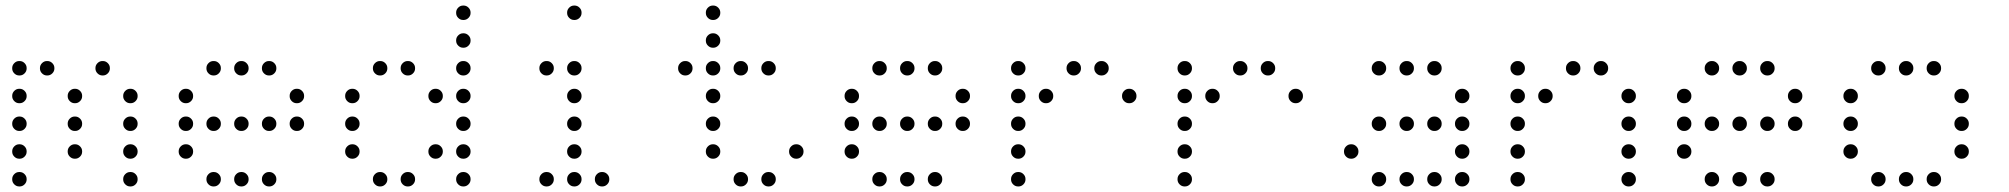

<svg xmlns="http://www.w3.org/2000/svg" viewBox="-20 -696 7240 692"><path d="M49 -476Q39 -476 31.5 -468.5Q24 -461 24 -451V-449Q24 -439 31.5 -431.5Q39 -424 49 -424H51Q61 -424 68.5 -431.5Q76 -439 76 -449V-451Q76 -461 68.5 -468.5Q61 -476 51 -476ZM149 -476Q139 -476 131.5 -468.5Q124 -461 124 -451V-449Q124 -439 131.5 -431.5Q139 -424 149 -424H151Q161 -424 168.5 -431.5Q176 -439 176 -449V-451Q176 -461 168.5 -468.5Q161 -476 151 -476ZM349 -476Q339 -476 331.5 -468.5Q324 -461 324 -451V-449Q324 -439 331.5 -431.5Q339 -424 349 -424H351Q361 -424 368.5 -431.5Q376 -439 376 -449V-451Q376 -461 368.5 -468.5Q361 -476 351 -476ZM49 -376Q39 -376 31.5 -368.5Q24 -361 24 -351V-349Q24 -339 31.5 -331.5Q39 -324 49 -324H51Q61 -324 68.5 -331.5Q76 -339 76 -349V-351Q76 -361 68.5 -368.5Q61 -376 51 -376ZM249 -376Q239 -376 231.5 -368.5Q224 -361 224 -351V-349Q224 -339 231.5 -331.5Q239 -324 249 -324H251Q261 -324 268.5 -331.5Q276 -339 276 -349V-351Q276 -361 268.5 -368.5Q261 -376 251 -376ZM449 -376Q439 -376 431.5 -368.5Q424 -361 424 -351V-349Q424 -339 431.5 -331.5Q439 -324 449 -324H451Q461 -324 468.5 -331.5Q476 -339 476 -349V-351Q476 -361 468.5 -368.5Q461 -376 451 -376ZM49 -276Q39 -276 31.5 -268.5Q24 -261 24 -251V-249Q24 -239 31.5 -231.5Q39 -224 49 -224H51Q61 -224 68.5 -231.5Q76 -239 76 -249V-251Q76 -261 68.5 -268.5Q61 -276 51 -276ZM249 -276Q239 -276 231.5 -268.5Q224 -261 224 -251V-249Q224 -239 231.5 -231.5Q239 -224 249 -224H251Q261 -224 268.5 -231.5Q276 -239 276 -249V-251Q276 -261 268.5 -268.5Q261 -276 251 -276ZM449 -276Q439 -276 431.5 -268.5Q424 -261 424 -251V-249Q424 -239 431.5 -231.5Q439 -224 449 -224H451Q461 -224 468.5 -231.5Q476 -239 476 -249V-251Q476 -261 468.5 -268.5Q461 -276 451 -276ZM49 -176Q39 -176 31.5 -168.5Q24 -161 24 -151V-149Q24 -139 31.5 -131.5Q39 -124 49 -124H51Q61 -124 68.5 -131.5Q76 -139 76 -149V-151Q76 -161 68.5 -168.5Q61 -176 51 -176ZM249 -176Q239 -176 231.5 -168.5Q224 -161 224 -151V-149Q224 -139 231.5 -131.5Q239 -124 249 -124H251Q261 -124 268.5 -131.5Q276 -139 276 -149V-151Q276 -161 268.5 -168.5Q261 -176 251 -176ZM449 -176Q439 -176 431.5 -168.5Q424 -161 424 -151V-149Q424 -139 431.5 -131.5Q439 -124 449 -124H451Q461 -124 468.5 -131.5Q476 -139 476 -149V-151Q476 -161 468.5 -168.5Q461 -176 451 -176ZM49 -76Q39 -76 31.5 -68.5Q24 -61 24 -51V-49Q24 -39 31.5 -31.5Q39 -24 49 -24H51Q61 -24 68.5 -31.5Q76 -39 76 -49V-51Q76 -61 68.5 -68.5Q61 -76 51 -76ZM449 -76Q439 -76 431.5 -68.5Q424 -61 424 -51V-49Q424 -39 431.5 -31.5Q439 -24 449 -24H451Q461 -24 468.5 -31.5Q476 -39 476 -49V-51Q476 -61 468.5 -68.5Q461 -76 451 -76Z M749 -476Q739 -476 731.5 -468.5Q724 -461 724 -451V-449Q724 -439 731.5 -431.5Q739 -424 749 -424H751Q761 -424 768.5 -431.5Q776 -439 776 -449V-451Q776 -461 768.5 -468.5Q761 -476 751 -476ZM849 -476Q839 -476 831.5 -468.5Q824 -461 824 -451V-449Q824 -439 831.5 -431.5Q839 -424 849 -424H851Q861 -424 868.5 -431.5Q876 -439 876 -449V-451Q876 -461 868.5 -468.5Q861 -476 851 -476ZM949 -476Q939 -476 931.5 -468.5Q924 -461 924 -451V-449Q924 -439 931.5 -431.5Q939 -424 949 -424H951Q961 -424 968.5 -431.5Q976 -439 976 -449V-451Q976 -461 968.5 -468.5Q961 -476 951 -476ZM649 -376Q639 -376 631.5 -368.5Q624 -361 624 -351V-349Q624 -339 631.5 -331.5Q639 -324 649 -324H651Q661 -324 668.5 -331.5Q676 -339 676 -349V-351Q676 -361 668.5 -368.5Q661 -376 651 -376ZM1049 -376Q1039 -376 1031.5 -368.5Q1024 -361 1024 -351V-349Q1024 -339 1031.5 -331.5Q1039 -324 1049 -324H1051Q1061 -324 1068.5 -331.5Q1076 -339 1076 -349V-351Q1076 -361 1068.5 -368.5Q1061 -376 1051 -376ZM649 -276Q639 -276 631.5 -268.5Q624 -261 624 -251V-249Q624 -239 631.5 -231.5Q639 -224 649 -224H651Q661 -224 668.5 -231.5Q676 -239 676 -249V-251Q676 -261 668.5 -268.5Q661 -276 651 -276ZM749 -276Q739 -276 731.5 -268.5Q724 -261 724 -251V-249Q724 -239 731.5 -231.5Q739 -224 749 -224H751Q761 -224 768.5 -231.5Q776 -239 776 -249V-251Q776 -261 768.5 -268.5Q761 -276 751 -276ZM849 -276Q839 -276 831.5 -268.5Q824 -261 824 -251V-249Q824 -239 831.5 -231.5Q839 -224 849 -224H851Q861 -224 868.5 -231.5Q876 -239 876 -249V-251Q876 -261 868.5 -268.5Q861 -276 851 -276ZM949 -276Q939 -276 931.5 -268.5Q924 -261 924 -251V-249Q924 -239 931.5 -231.5Q939 -224 949 -224H951Q961 -224 968.5 -231.5Q976 -239 976 -249V-251Q976 -261 968.5 -268.5Q961 -276 951 -276ZM1049 -276Q1039 -276 1031.5 -268.5Q1024 -261 1024 -251V-249Q1024 -239 1031.5 -231.5Q1039 -224 1049 -224H1051Q1061 -224 1068.5 -231.5Q1076 -239 1076 -249V-251Q1076 -261 1068.5 -268.5Q1061 -276 1051 -276ZM649 -176Q639 -176 631.5 -168.5Q624 -161 624 -151V-149Q624 -139 631.5 -131.5Q639 -124 649 -124H651Q661 -124 668.5 -131.5Q676 -139 676 -149V-151Q676 -161 668.5 -168.5Q661 -176 651 -176ZM749 -76Q739 -76 731.5 -68.5Q724 -61 724 -51V-49Q724 -39 731.5 -31.5Q739 -24 749 -24H751Q761 -24 768.5 -31.5Q776 -39 776 -49V-51Q776 -61 768.5 -68.5Q761 -76 751 -76ZM849 -76Q839 -76 831.5 -68.5Q824 -61 824 -51V-49Q824 -39 831.5 -31.5Q839 -24 849 -24H851Q861 -24 868.5 -31.5Q876 -39 876 -49V-51Q876 -61 868.5 -68.5Q861 -76 851 -76ZM949 -76Q939 -76 931.5 -68.5Q924 -61 924 -51V-49Q924 -39 931.5 -31.5Q939 -24 949 -24H951Q961 -24 968.5 -31.5Q976 -39 976 -49V-51Q976 -61 968.5 -68.5Q961 -76 951 -76Z M1649 -676Q1639 -676 1631.5 -668.5Q1624 -661 1624 -651V-649Q1624 -639 1631.5 -631.5Q1639 -624 1649 -624H1651Q1661 -624 1668.5 -631.5Q1676 -639 1676 -649V-651Q1676 -661 1668.5 -668.5Q1661 -676 1651 -676ZM1649 -576Q1639 -576 1631.5 -568.5Q1624 -561 1624 -551V-549Q1624 -539 1631.5 -531.5Q1639 -524 1649 -524H1651Q1661 -524 1668.5 -531.5Q1676 -539 1676 -549V-551Q1676 -561 1668.5 -568.5Q1661 -576 1651 -576ZM1349 -476Q1339 -476 1331.5 -468.5Q1324 -461 1324 -451V-449Q1324 -439 1331.5 -431.5Q1339 -424 1349 -424H1351Q1361 -424 1368.5 -431.5Q1376 -439 1376 -449V-451Q1376 -461 1368.5 -468.5Q1361 -476 1351 -476ZM1449 -476Q1439 -476 1431.5 -468.5Q1424 -461 1424 -451V-449Q1424 -439 1431.5 -431.5Q1439 -424 1449 -424H1451Q1461 -424 1468.5 -431.5Q1476 -439 1476 -449V-451Q1476 -461 1468.5 -468.5Q1461 -476 1451 -476ZM1649 -476Q1639 -476 1631.5 -468.5Q1624 -461 1624 -451V-449Q1624 -439 1631.5 -431.5Q1639 -424 1649 -424H1651Q1661 -424 1668.5 -431.5Q1676 -439 1676 -449V-451Q1676 -461 1668.5 -468.5Q1661 -476 1651 -476ZM1249 -376Q1239 -376 1231.5 -368.5Q1224 -361 1224 -351V-349Q1224 -339 1231.5 -331.5Q1239 -324 1249 -324H1251Q1261 -324 1268.5 -331.5Q1276 -339 1276 -349V-351Q1276 -361 1268.5 -368.5Q1261 -376 1251 -376ZM1549 -376Q1539 -376 1531.5 -368.5Q1524 -361 1524 -351V-349Q1524 -339 1531.5 -331.5Q1539 -324 1549 -324H1551Q1561 -324 1568.5 -331.5Q1576 -339 1576 -349V-351Q1576 -361 1568.5 -368.5Q1561 -376 1551 -376ZM1649 -376Q1639 -376 1631.5 -368.5Q1624 -361 1624 -351V-349Q1624 -339 1631.5 -331.5Q1639 -324 1649 -324H1651Q1661 -324 1668.5 -331.5Q1676 -339 1676 -349V-351Q1676 -361 1668.5 -368.5Q1661 -376 1651 -376ZM1249 -276Q1239 -276 1231.5 -268.5Q1224 -261 1224 -251V-249Q1224 -239 1231.5 -231.5Q1239 -224 1249 -224H1251Q1261 -224 1268.5 -231.5Q1276 -239 1276 -249V-251Q1276 -261 1268.5 -268.5Q1261 -276 1251 -276ZM1649 -276Q1639 -276 1631.5 -268.5Q1624 -261 1624 -251V-249Q1624 -239 1631.5 -231.5Q1639 -224 1649 -224H1651Q1661 -224 1668.5 -231.5Q1676 -239 1676 -249V-251Q1676 -261 1668.5 -268.5Q1661 -276 1651 -276ZM1249 -176Q1239 -176 1231.5 -168.5Q1224 -161 1224 -151V-149Q1224 -139 1231.5 -131.5Q1239 -124 1249 -124H1251Q1261 -124 1268.5 -131.5Q1276 -139 1276 -149V-151Q1276 -161 1268.5 -168.5Q1261 -176 1251 -176ZM1549 -176Q1539 -176 1531.5 -168.5Q1524 -161 1524 -151V-149Q1524 -139 1531.5 -131.5Q1539 -124 1549 -124H1551Q1561 -124 1568.5 -131.5Q1576 -139 1576 -149V-151Q1576 -161 1568.5 -168.5Q1561 -176 1551 -176ZM1649 -176Q1639 -176 1631.5 -168.5Q1624 -161 1624 -151V-149Q1624 -139 1631.5 -131.5Q1639 -124 1649 -124H1651Q1661 -124 1668.5 -131.5Q1676 -139 1676 -149V-151Q1676 -161 1668.5 -168.5Q1661 -176 1651 -176ZM1349 -76Q1339 -76 1331.5 -68.5Q1324 -61 1324 -51V-49Q1324 -39 1331.5 -31.5Q1339 -24 1349 -24H1351Q1361 -24 1368.5 -31.5Q1376 -39 1376 -49V-51Q1376 -61 1368.5 -68.5Q1361 -76 1351 -76ZM1449 -76Q1439 -76 1431.5 -68.5Q1424 -61 1424 -51V-49Q1424 -39 1431.5 -31.5Q1439 -24 1449 -24H1451Q1461 -24 1468.5 -31.5Q1476 -39 1476 -49V-51Q1476 -61 1468.5 -68.5Q1461 -76 1451 -76ZM1649 -76Q1639 -76 1631.5 -68.5Q1624 -61 1624 -51V-49Q1624 -39 1631.5 -31.5Q1639 -24 1649 -24H1651Q1661 -24 1668.5 -31.5Q1676 -39 1676 -49V-51Q1676 -61 1668.5 -68.5Q1661 -76 1651 -76Z M2049 -676Q2039 -676 2031.5 -668.5Q2024 -661 2024 -651V-649Q2024 -639 2031.5 -631.5Q2039 -624 2049 -624H2051Q2061 -624 2068.5 -631.5Q2076 -639 2076 -649V-651Q2076 -661 2068.5 -668.5Q2061 -676 2051 -676ZM1949 -476Q1939 -476 1931.5 -468.5Q1924 -461 1924 -451V-449Q1924 -439 1931.5 -431.5Q1939 -424 1949 -424H1951Q1961 -424 1968.5 -431.5Q1976 -439 1976 -449V-451Q1976 -461 1968.5 -468.5Q1961 -476 1951 -476ZM2049 -476Q2039 -476 2031.5 -468.5Q2024 -461 2024 -451V-449Q2024 -439 2031.5 -431.5Q2039 -424 2049 -424H2051Q2061 -424 2068.5 -431.5Q2076 -439 2076 -449V-451Q2076 -461 2068.5 -468.5Q2061 -476 2051 -476ZM2049 -376Q2039 -376 2031.5 -368.5Q2024 -361 2024 -351V-349Q2024 -339 2031.5 -331.5Q2039 -324 2049 -324H2051Q2061 -324 2068.5 -331.5Q2076 -339 2076 -349V-351Q2076 -361 2068.5 -368.5Q2061 -376 2051 -376ZM2049 -276Q2039 -276 2031.5 -268.5Q2024 -261 2024 -251V-249Q2024 -239 2031.5 -231.5Q2039 -224 2049 -224H2051Q2061 -224 2068.5 -231.5Q2076 -239 2076 -249V-251Q2076 -261 2068.5 -268.5Q2061 -276 2051 -276ZM2049 -176Q2039 -176 2031.5 -168.5Q2024 -161 2024 -151V-149Q2024 -139 2031.5 -131.5Q2039 -124 2049 -124H2051Q2061 -124 2068.5 -131.5Q2076 -139 2076 -149V-151Q2076 -161 2068.5 -168.5Q2061 -176 2051 -176ZM1949 -76Q1939 -76 1931.5 -68.5Q1924 -61 1924 -51V-49Q1924 -39 1931.5 -31.5Q1939 -24 1949 -24H1951Q1961 -24 1968.5 -31.5Q1976 -39 1976 -49V-51Q1976 -61 1968.5 -68.5Q1961 -76 1951 -76ZM2049 -76Q2039 -76 2031.5 -68.5Q2024 -61 2024 -51V-49Q2024 -39 2031.5 -31.5Q2039 -24 2049 -24H2051Q2061 -24 2068.5 -31.5Q2076 -39 2076 -49V-51Q2076 -61 2068.5 -68.5Q2061 -76 2051 -76ZM2149 -76Q2139 -76 2131.5 -68.5Q2124 -61 2124 -51V-49Q2124 -39 2131.5 -31.5Q2139 -24 2149 -24H2151Q2161 -24 2168.5 -31.5Q2176 -39 2176 -49V-51Q2176 -61 2168.5 -68.5Q2161 -76 2151 -76Z M2549 -676Q2539 -676 2531.5 -668.5Q2524 -661 2524 -651V-649Q2524 -639 2531.5 -631.5Q2539 -624 2549 -624H2551Q2561 -624 2568.5 -631.5Q2576 -639 2576 -649V-651Q2576 -661 2568.5 -668.5Q2561 -676 2551 -676ZM2549 -576Q2539 -576 2531.5 -568.5Q2524 -561 2524 -551V-549Q2524 -539 2531.5 -531.5Q2539 -524 2549 -524H2551Q2561 -524 2568.5 -531.5Q2576 -539 2576 -549V-551Q2576 -561 2568.5 -568.5Q2561 -576 2551 -576ZM2449 -476Q2439 -476 2431.5 -468.5Q2424 -461 2424 -451V-449Q2424 -439 2431.5 -431.5Q2439 -424 2449 -424H2451Q2461 -424 2468.5 -431.5Q2476 -439 2476 -449V-451Q2476 -461 2468.5 -468.5Q2461 -476 2451 -476ZM2549 -476Q2539 -476 2531.5 -468.5Q2524 -461 2524 -451V-449Q2524 -439 2531.5 -431.5Q2539 -424 2549 -424H2551Q2561 -424 2568.5 -431.5Q2576 -439 2576 -449V-451Q2576 -461 2568.5 -468.5Q2561 -476 2551 -476ZM2649 -476Q2639 -476 2631.5 -468.5Q2624 -461 2624 -451V-449Q2624 -439 2631.5 -431.5Q2639 -424 2649 -424H2651Q2661 -424 2668.5 -431.5Q2676 -439 2676 -449V-451Q2676 -461 2668.5 -468.5Q2661 -476 2651 -476ZM2749 -476Q2739 -476 2731.5 -468.5Q2724 -461 2724 -451V-449Q2724 -439 2731.5 -431.5Q2739 -424 2749 -424H2751Q2761 -424 2768.5 -431.5Q2776 -439 2776 -449V-451Q2776 -461 2768.5 -468.5Q2761 -476 2751 -476ZM2549 -376Q2539 -376 2531.5 -368.5Q2524 -361 2524 -351V-349Q2524 -339 2531.5 -331.5Q2539 -324 2549 -324H2551Q2561 -324 2568.5 -331.5Q2576 -339 2576 -349V-351Q2576 -361 2568.5 -368.5Q2561 -376 2551 -376ZM2549 -276Q2539 -276 2531.5 -268.5Q2524 -261 2524 -251V-249Q2524 -239 2531.5 -231.5Q2539 -224 2549 -224H2551Q2561 -224 2568.5 -231.5Q2576 -239 2576 -249V-251Q2576 -261 2568.5 -268.5Q2561 -276 2551 -276ZM2549 -176Q2539 -176 2531.5 -168.5Q2524 -161 2524 -151V-149Q2524 -139 2531.5 -131.5Q2539 -124 2549 -124H2551Q2561 -124 2568.5 -131.5Q2576 -139 2576 -149V-151Q2576 -161 2568.5 -168.5Q2561 -176 2551 -176ZM2849 -176Q2839 -176 2831.5 -168.5Q2824 -161 2824 -151V-149Q2824 -139 2831.5 -131.5Q2839 -124 2849 -124H2851Q2861 -124 2868.5 -131.5Q2876 -139 2876 -149V-151Q2876 -161 2868.5 -168.5Q2861 -176 2851 -176ZM2649 -76Q2639 -76 2631.5 -68.5Q2624 -61 2624 -51V-49Q2624 -39 2631.5 -31.5Q2639 -24 2649 -24H2651Q2661 -24 2668.5 -31.5Q2676 -39 2676 -49V-51Q2676 -61 2668.5 -68.5Q2661 -76 2651 -76ZM2749 -76Q2739 -76 2731.5 -68.5Q2724 -61 2724 -51V-49Q2724 -39 2731.5 -31.5Q2739 -24 2749 -24H2751Q2761 -24 2768.5 -31.5Q2776 -39 2776 -49V-51Q2776 -61 2768.5 -68.5Q2761 -76 2751 -76Z M3149 -476Q3139 -476 3131.5 -468.5Q3124 -461 3124 -451V-449Q3124 -439 3131.5 -431.5Q3139 -424 3149 -424H3151Q3161 -424 3168.5 -431.5Q3176 -439 3176 -449V-451Q3176 -461 3168.5 -468.5Q3161 -476 3151 -476ZM3249 -476Q3239 -476 3231.5 -468.5Q3224 -461 3224 -451V-449Q3224 -439 3231.5 -431.5Q3239 -424 3249 -424H3251Q3261 -424 3268.5 -431.5Q3276 -439 3276 -449V-451Q3276 -461 3268.5 -468.5Q3261 -476 3251 -476ZM3349 -476Q3339 -476 3331.5 -468.5Q3324 -461 3324 -451V-449Q3324 -439 3331.5 -431.5Q3339 -424 3349 -424H3351Q3361 -424 3368.5 -431.5Q3376 -439 3376 -449V-451Q3376 -461 3368.5 -468.5Q3361 -476 3351 -476ZM3049 -376Q3039 -376 3031.5 -368.5Q3024 -361 3024 -351V-349Q3024 -339 3031.5 -331.5Q3039 -324 3049 -324H3051Q3061 -324 3068.5 -331.5Q3076 -339 3076 -349V-351Q3076 -361 3068.5 -368.5Q3061 -376 3051 -376ZM3449 -376Q3439 -376 3431.5 -368.5Q3424 -361 3424 -351V-349Q3424 -339 3431.5 -331.5Q3439 -324 3449 -324H3451Q3461 -324 3468.5 -331.5Q3476 -339 3476 -349V-351Q3476 -361 3468.5 -368.5Q3461 -376 3451 -376ZM3049 -276Q3039 -276 3031.5 -268.5Q3024 -261 3024 -251V-249Q3024 -239 3031.5 -231.5Q3039 -224 3049 -224H3051Q3061 -224 3068.5 -231.5Q3076 -239 3076 -249V-251Q3076 -261 3068.5 -268.5Q3061 -276 3051 -276ZM3149 -276Q3139 -276 3131.5 -268.5Q3124 -261 3124 -251V-249Q3124 -239 3131.5 -231.5Q3139 -224 3149 -224H3151Q3161 -224 3168.5 -231.5Q3176 -239 3176 -249V-251Q3176 -261 3168.5 -268.5Q3161 -276 3151 -276ZM3249 -276Q3239 -276 3231.5 -268.5Q3224 -261 3224 -251V-249Q3224 -239 3231.5 -231.5Q3239 -224 3249 -224H3251Q3261 -224 3268.5 -231.5Q3276 -239 3276 -249V-251Q3276 -261 3268.5 -268.5Q3261 -276 3251 -276ZM3349 -276Q3339 -276 3331.5 -268.5Q3324 -261 3324 -251V-249Q3324 -239 3331.5 -231.5Q3339 -224 3349 -224H3351Q3361 -224 3368.5 -231.5Q3376 -239 3376 -249V-251Q3376 -261 3368.5 -268.5Q3361 -276 3351 -276ZM3449 -276Q3439 -276 3431.5 -268.5Q3424 -261 3424 -251V-249Q3424 -239 3431.5 -231.5Q3439 -224 3449 -224H3451Q3461 -224 3468.5 -231.5Q3476 -239 3476 -249V-251Q3476 -261 3468.5 -268.5Q3461 -276 3451 -276ZM3049 -176Q3039 -176 3031.5 -168.5Q3024 -161 3024 -151V-149Q3024 -139 3031.5 -131.5Q3039 -124 3049 -124H3051Q3061 -124 3068.5 -131.5Q3076 -139 3076 -149V-151Q3076 -161 3068.5 -168.5Q3061 -176 3051 -176ZM3149 -76Q3139 -76 3131.5 -68.5Q3124 -61 3124 -51V-49Q3124 -39 3131.5 -31.5Q3139 -24 3149 -24H3151Q3161 -24 3168.5 -31.5Q3176 -39 3176 -49V-51Q3176 -61 3168.5 -68.5Q3161 -76 3151 -76ZM3249 -76Q3239 -76 3231.5 -68.5Q3224 -61 3224 -51V-49Q3224 -39 3231.5 -31.5Q3239 -24 3249 -24H3251Q3261 -24 3268.5 -31.5Q3276 -39 3276 -49V-51Q3276 -61 3268.5 -68.5Q3261 -76 3251 -76ZM3349 -76Q3339 -76 3331.5 -68.5Q3324 -61 3324 -51V-49Q3324 -39 3331.5 -31.5Q3339 -24 3349 -24H3351Q3361 -24 3368.5 -31.5Q3376 -39 3376 -49V-51Q3376 -61 3368.5 -68.5Q3361 -76 3351 -76Z M3649 -476Q3639 -476 3631.5 -468.5Q3624 -461 3624 -451V-449Q3624 -439 3631.5 -431.5Q3639 -424 3649 -424H3651Q3661 -424 3668.5 -431.5Q3676 -439 3676 -449V-451Q3676 -461 3668.5 -468.5Q3661 -476 3651 -476ZM3849 -476Q3839 -476 3831.5 -468.5Q3824 -461 3824 -451V-449Q3824 -439 3831.5 -431.5Q3839 -424 3849 -424H3851Q3861 -424 3868.5 -431.5Q3876 -439 3876 -449V-451Q3876 -461 3868.5 -468.5Q3861 -476 3851 -476ZM3949 -476Q3939 -476 3931.5 -468.5Q3924 -461 3924 -451V-449Q3924 -439 3931.5 -431.5Q3939 -424 3949 -424H3951Q3961 -424 3968.5 -431.5Q3976 -439 3976 -449V-451Q3976 -461 3968.5 -468.5Q3961 -476 3951 -476ZM3649 -376Q3639 -376 3631.5 -368.5Q3624 -361 3624 -351V-349Q3624 -339 3631.5 -331.5Q3639 -324 3649 -324H3651Q3661 -324 3668.5 -331.5Q3676 -339 3676 -349V-351Q3676 -361 3668.5 -368.5Q3661 -376 3651 -376ZM3749 -376Q3739 -376 3731.5 -368.5Q3724 -361 3724 -351V-349Q3724 -339 3731.5 -331.5Q3739 -324 3749 -324H3751Q3761 -324 3768.5 -331.5Q3776 -339 3776 -349V-351Q3776 -361 3768.5 -368.5Q3761 -376 3751 -376ZM4049 -376Q4039 -376 4031.5 -368.5Q4024 -361 4024 -351V-349Q4024 -339 4031.5 -331.5Q4039 -324 4049 -324H4051Q4061 -324 4068.5 -331.5Q4076 -339 4076 -349V-351Q4076 -361 4068.5 -368.5Q4061 -376 4051 -376ZM3649 -276Q3639 -276 3631.5 -268.5Q3624 -261 3624 -251V-249Q3624 -239 3631.5 -231.5Q3639 -224 3649 -224H3651Q3661 -224 3668.5 -231.5Q3676 -239 3676 -249V-251Q3676 -261 3668.5 -268.5Q3661 -276 3651 -276ZM3649 -176Q3639 -176 3631.5 -168.5Q3624 -161 3624 -151V-149Q3624 -139 3631.5 -131.5Q3639 -124 3649 -124H3651Q3661 -124 3668.5 -131.5Q3676 -139 3676 -149V-151Q3676 -161 3668.5 -168.5Q3661 -176 3651 -176ZM3649 -76Q3639 -76 3631.5 -68.5Q3624 -61 3624 -51V-49Q3624 -39 3631.5 -31.5Q3639 -24 3649 -24H3651Q3661 -24 3668.5 -31.5Q3676 -39 3676 -49V-51Q3676 -61 3668.5 -68.5Q3661 -76 3651 -76Z M4249 -476Q4239 -476 4231.5 -468.5Q4224 -461 4224 -451V-449Q4224 -439 4231.5 -431.5Q4239 -424 4249 -424H4251Q4261 -424 4268.5 -431.5Q4276 -439 4276 -449V-451Q4276 -461 4268.5 -468.5Q4261 -476 4251 -476ZM4449 -476Q4439 -476 4431.5 -468.5Q4424 -461 4424 -451V-449Q4424 -439 4431.5 -431.5Q4439 -424 4449 -424H4451Q4461 -424 4468.5 -431.5Q4476 -439 4476 -449V-451Q4476 -461 4468.5 -468.5Q4461 -476 4451 -476ZM4549 -476Q4539 -476 4531.5 -468.5Q4524 -461 4524 -451V-449Q4524 -439 4531.5 -431.5Q4539 -424 4549 -424H4551Q4561 -424 4568.5 -431.5Q4576 -439 4576 -449V-451Q4576 -461 4568.5 -468.5Q4561 -476 4551 -476ZM4249 -376Q4239 -376 4231.5 -368.5Q4224 -361 4224 -351V-349Q4224 -339 4231.5 -331.5Q4239 -324 4249 -324H4251Q4261 -324 4268.5 -331.5Q4276 -339 4276 -349V-351Q4276 -361 4268.5 -368.5Q4261 -376 4251 -376ZM4349 -376Q4339 -376 4331.5 -368.5Q4324 -361 4324 -351V-349Q4324 -339 4331.5 -331.5Q4339 -324 4349 -324H4351Q4361 -324 4368.5 -331.5Q4376 -339 4376 -349V-351Q4376 -361 4368.5 -368.5Q4361 -376 4351 -376ZM4649 -376Q4639 -376 4631.5 -368.5Q4624 -361 4624 -351V-349Q4624 -339 4631.5 -331.5Q4639 -324 4649 -324H4651Q4661 -324 4668.5 -331.5Q4676 -339 4676 -349V-351Q4676 -361 4668.5 -368.5Q4661 -376 4651 -376ZM4249 -276Q4239 -276 4231.5 -268.5Q4224 -261 4224 -251V-249Q4224 -239 4231.5 -231.5Q4239 -224 4249 -224H4251Q4261 -224 4268.5 -231.5Q4276 -239 4276 -249V-251Q4276 -261 4268.5 -268.5Q4261 -276 4251 -276ZM4249 -176Q4239 -176 4231.5 -168.5Q4224 -161 4224 -151V-149Q4224 -139 4231.5 -131.5Q4239 -124 4249 -124H4251Q4261 -124 4268.5 -131.5Q4276 -139 4276 -149V-151Q4276 -161 4268.5 -168.5Q4261 -176 4251 -176ZM4249 -76Q4239 -76 4231.5 -68.5Q4224 -61 4224 -51V-49Q4224 -39 4231.5 -31.5Q4239 -24 4249 -24H4251Q4261 -24 4268.5 -31.5Q4276 -39 4276 -49V-51Q4276 -61 4268.5 -68.5Q4261 -76 4251 -76Z M4949 -476Q4939 -476 4931.5 -468.5Q4924 -461 4924 -451V-449Q4924 -439 4931.5 -431.5Q4939 -424 4949 -424H4951Q4961 -424 4968.5 -431.5Q4976 -439 4976 -449V-451Q4976 -461 4968.5 -468.5Q4961 -476 4951 -476ZM5049 -476Q5039 -476 5031.5 -468.5Q5024 -461 5024 -451V-449Q5024 -439 5031.5 -431.5Q5039 -424 5049 -424H5051Q5061 -424 5068.5 -431.5Q5076 -439 5076 -449V-451Q5076 -461 5068.5 -468.5Q5061 -476 5051 -476ZM5149 -476Q5139 -476 5131.5 -468.5Q5124 -461 5124 -451V-449Q5124 -439 5131.5 -431.5Q5139 -424 5149 -424H5151Q5161 -424 5168.5 -431.5Q5176 -439 5176 -449V-451Q5176 -461 5168.5 -468.5Q5161 -476 5151 -476ZM5249 -376Q5239 -376 5231.5 -368.5Q5224 -361 5224 -351V-349Q5224 -339 5231.5 -331.5Q5239 -324 5249 -324H5251Q5261 -324 5268.5 -331.5Q5276 -339 5276 -349V-351Q5276 -361 5268.5 -368.5Q5261 -376 5251 -376ZM4949 -276Q4939 -276 4931.5 -268.5Q4924 -261 4924 -251V-249Q4924 -239 4931.5 -231.5Q4939 -224 4949 -224H4951Q4961 -224 4968.5 -231.5Q4976 -239 4976 -249V-251Q4976 -261 4968.5 -268.5Q4961 -276 4951 -276ZM5049 -276Q5039 -276 5031.5 -268.5Q5024 -261 5024 -251V-249Q5024 -239 5031.5 -231.5Q5039 -224 5049 -224H5051Q5061 -224 5068.5 -231.5Q5076 -239 5076 -249V-251Q5076 -261 5068.5 -268.5Q5061 -276 5051 -276ZM5149 -276Q5139 -276 5131.5 -268.5Q5124 -261 5124 -251V-249Q5124 -239 5131.5 -231.5Q5139 -224 5149 -224H5151Q5161 -224 5168.5 -231.5Q5176 -239 5176 -249V-251Q5176 -261 5168.5 -268.5Q5161 -276 5151 -276ZM5249 -276Q5239 -276 5231.5 -268.5Q5224 -261 5224 -251V-249Q5224 -239 5231.5 -231.5Q5239 -224 5249 -224H5251Q5261 -224 5268.5 -231.5Q5276 -239 5276 -249V-251Q5276 -261 5268.5 -268.5Q5261 -276 5251 -276ZM4849 -176Q4839 -176 4831.5 -168.5Q4824 -161 4824 -151V-149Q4824 -139 4831.5 -131.5Q4839 -124 4849 -124H4851Q4861 -124 4868.5 -131.5Q4876 -139 4876 -149V-151Q4876 -161 4868.5 -168.5Q4861 -176 4851 -176ZM5249 -176Q5239 -176 5231.5 -168.5Q5224 -161 5224 -151V-149Q5224 -139 5231.5 -131.5Q5239 -124 5249 -124H5251Q5261 -124 5268.5 -131.5Q5276 -139 5276 -149V-151Q5276 -161 5268.5 -168.5Q5261 -176 5251 -176ZM4949 -76Q4939 -76 4931.5 -68.5Q4924 -61 4924 -51V-49Q4924 -39 4931.5 -31.5Q4939 -24 4949 -24H4951Q4961 -24 4968.5 -31.5Q4976 -39 4976 -49V-51Q4976 -61 4968.5 -68.5Q4961 -76 4951 -76ZM5049 -76Q5039 -76 5031.5 -68.5Q5024 -61 5024 -51V-49Q5024 -39 5031.5 -31.5Q5039 -24 5049 -24H5051Q5061 -24 5068.5 -31.5Q5076 -39 5076 -49V-51Q5076 -61 5068.5 -68.5Q5061 -76 5051 -76ZM5149 -76Q5139 -76 5131.5 -68.5Q5124 -61 5124 -51V-49Q5124 -39 5131.5 -31.5Q5139 -24 5149 -24H5151Q5161 -24 5168.5 -31.5Q5176 -39 5176 -49V-51Q5176 -61 5168.5 -68.5Q5161 -76 5151 -76ZM5249 -76Q5239 -76 5231.5 -68.5Q5224 -61 5224 -51V-49Q5224 -39 5231.5 -31.5Q5239 -24 5249 -24H5251Q5261 -24 5268.5 -31.5Q5276 -39 5276 -49V-51Q5276 -61 5268.5 -68.5Q5261 -76 5251 -76Z M5449 -476Q5439 -476 5431.5 -468.5Q5424 -461 5424 -451V-449Q5424 -439 5431.5 -431.5Q5439 -424 5449 -424H5451Q5461 -424 5468.5 -431.5Q5476 -439 5476 -449V-451Q5476 -461 5468.5 -468.5Q5461 -476 5451 -476ZM5649 -476Q5639 -476 5631.5 -468.5Q5624 -461 5624 -451V-449Q5624 -439 5631.5 -431.5Q5639 -424 5649 -424H5651Q5661 -424 5668.5 -431.5Q5676 -439 5676 -449V-451Q5676 -461 5668.5 -468.5Q5661 -476 5651 -476ZM5749 -476Q5739 -476 5731.5 -468.5Q5724 -461 5724 -451V-449Q5724 -439 5731.5 -431.5Q5739 -424 5749 -424H5751Q5761 -424 5768.5 -431.5Q5776 -439 5776 -449V-451Q5776 -461 5768.5 -468.5Q5761 -476 5751 -476ZM5449 -376Q5439 -376 5431.5 -368.5Q5424 -361 5424 -351V-349Q5424 -339 5431.5 -331.5Q5439 -324 5449 -324H5451Q5461 -324 5468.5 -331.5Q5476 -339 5476 -349V-351Q5476 -361 5468.5 -368.5Q5461 -376 5451 -376ZM5549 -376Q5539 -376 5531.5 -368.5Q5524 -361 5524 -351V-349Q5524 -339 5531.5 -331.5Q5539 -324 5549 -324H5551Q5561 -324 5568.5 -331.5Q5576 -339 5576 -349V-351Q5576 -361 5568.5 -368.5Q5561 -376 5551 -376ZM5849 -376Q5839 -376 5831.5 -368.5Q5824 -361 5824 -351V-349Q5824 -339 5831.5 -331.5Q5839 -324 5849 -324H5851Q5861 -324 5868.5 -331.5Q5876 -339 5876 -349V-351Q5876 -361 5868.5 -368.5Q5861 -376 5851 -376ZM5449 -276Q5439 -276 5431.5 -268.5Q5424 -261 5424 -251V-249Q5424 -239 5431.5 -231.5Q5439 -224 5449 -224H5451Q5461 -224 5468.5 -231.5Q5476 -239 5476 -249V-251Q5476 -261 5468.5 -268.5Q5461 -276 5451 -276ZM5849 -276Q5839 -276 5831.5 -268.5Q5824 -261 5824 -251V-249Q5824 -239 5831.5 -231.5Q5839 -224 5849 -224H5851Q5861 -224 5868.5 -231.5Q5876 -239 5876 -249V-251Q5876 -261 5868.5 -268.5Q5861 -276 5851 -276ZM5449 -176Q5439 -176 5431.5 -168.5Q5424 -161 5424 -151V-149Q5424 -139 5431.5 -131.5Q5439 -124 5449 -124H5451Q5461 -124 5468.5 -131.5Q5476 -139 5476 -149V-151Q5476 -161 5468.5 -168.5Q5461 -176 5451 -176ZM5849 -176Q5839 -176 5831.5 -168.5Q5824 -161 5824 -151V-149Q5824 -139 5831.5 -131.5Q5839 -124 5849 -124H5851Q5861 -124 5868.5 -131.5Q5876 -139 5876 -149V-151Q5876 -161 5868.5 -168.5Q5861 -176 5851 -176ZM5449 -76Q5439 -76 5431.5 -68.5Q5424 -61 5424 -51V-49Q5424 -39 5431.5 -31.5Q5439 -24 5449 -24H5451Q5461 -24 5468.5 -31.5Q5476 -39 5476 -49V-51Q5476 -61 5468.5 -68.5Q5461 -76 5451 -76ZM5849 -76Q5839 -76 5831.5 -68.5Q5824 -61 5824 -51V-49Q5824 -39 5831.5 -31.5Q5839 -24 5849 -24H5851Q5861 -24 5868.5 -31.5Q5876 -39 5876 -49V-51Q5876 -61 5868.5 -68.5Q5861 -76 5851 -76Z M6149 -476Q6139 -476 6131.5 -468.5Q6124 -461 6124 -451V-449Q6124 -439 6131.5 -431.5Q6139 -424 6149 -424H6151Q6161 -424 6168.5 -431.5Q6176 -439 6176 -449V-451Q6176 -461 6168.5 -468.5Q6161 -476 6151 -476ZM6249 -476Q6239 -476 6231.5 -468.5Q6224 -461 6224 -451V-449Q6224 -439 6231.5 -431.5Q6239 -424 6249 -424H6251Q6261 -424 6268.5 -431.5Q6276 -439 6276 -449V-451Q6276 -461 6268.5 -468.5Q6261 -476 6251 -476ZM6349 -476Q6339 -476 6331.5 -468.5Q6324 -461 6324 -451V-449Q6324 -439 6331.5 -431.5Q6339 -424 6349 -424H6351Q6361 -424 6368.5 -431.5Q6376 -439 6376 -449V-451Q6376 -461 6368.5 -468.5Q6361 -476 6351 -476ZM6049 -376Q6039 -376 6031.5 -368.5Q6024 -361 6024 -351V-349Q6024 -339 6031.5 -331.5Q6039 -324 6049 -324H6051Q6061 -324 6068.5 -331.5Q6076 -339 6076 -349V-351Q6076 -361 6068.5 -368.5Q6061 -376 6051 -376ZM6449 -376Q6439 -376 6431.5 -368.5Q6424 -361 6424 -351V-349Q6424 -339 6431.5 -331.5Q6439 -324 6449 -324H6451Q6461 -324 6468.5 -331.5Q6476 -339 6476 -349V-351Q6476 -361 6468.5 -368.5Q6461 -376 6451 -376ZM6049 -276Q6039 -276 6031.5 -268.5Q6024 -261 6024 -251V-249Q6024 -239 6031.5 -231.5Q6039 -224 6049 -224H6051Q6061 -224 6068.5 -231.5Q6076 -239 6076 -249V-251Q6076 -261 6068.5 -268.5Q6061 -276 6051 -276ZM6149 -276Q6139 -276 6131.5 -268.5Q6124 -261 6124 -251V-249Q6124 -239 6131.5 -231.5Q6139 -224 6149 -224H6151Q6161 -224 6168.5 -231.5Q6176 -239 6176 -249V-251Q6176 -261 6168.5 -268.5Q6161 -276 6151 -276ZM6249 -276Q6239 -276 6231.5 -268.5Q6224 -261 6224 -251V-249Q6224 -239 6231.5 -231.5Q6239 -224 6249 -224H6251Q6261 -224 6268.5 -231.5Q6276 -239 6276 -249V-251Q6276 -261 6268.5 -268.5Q6261 -276 6251 -276ZM6349 -276Q6339 -276 6331.5 -268.5Q6324 -261 6324 -251V-249Q6324 -239 6331.5 -231.5Q6339 -224 6349 -224H6351Q6361 -224 6368.5 -231.5Q6376 -239 6376 -249V-251Q6376 -261 6368.5 -268.5Q6361 -276 6351 -276ZM6449 -276Q6439 -276 6431.5 -268.5Q6424 -261 6424 -251V-249Q6424 -239 6431.5 -231.5Q6439 -224 6449 -224H6451Q6461 -224 6468.5 -231.5Q6476 -239 6476 -249V-251Q6476 -261 6468.5 -268.5Q6461 -276 6451 -276ZM6049 -176Q6039 -176 6031.5 -168.5Q6024 -161 6024 -151V-149Q6024 -139 6031.5 -131.5Q6039 -124 6049 -124H6051Q6061 -124 6068.5 -131.5Q6076 -139 6076 -149V-151Q6076 -161 6068.5 -168.5Q6061 -176 6051 -176ZM6149 -76Q6139 -76 6131.5 -68.5Q6124 -61 6124 -51V-49Q6124 -39 6131.5 -31.5Q6139 -24 6149 -24H6151Q6161 -24 6168.5 -31.5Q6176 -39 6176 -49V-51Q6176 -61 6168.5 -68.5Q6161 -76 6151 -76ZM6249 -76Q6239 -76 6231.5 -68.5Q6224 -61 6224 -51V-49Q6224 -39 6231.5 -31.5Q6239 -24 6249 -24H6251Q6261 -24 6268.5 -31.5Q6276 -39 6276 -49V-51Q6276 -61 6268.5 -68.5Q6261 -76 6251 -76ZM6349 -76Q6339 -76 6331.5 -68.5Q6324 -61 6324 -51V-49Q6324 -39 6331.5 -31.5Q6339 -24 6349 -24H6351Q6361 -24 6368.5 -31.5Q6376 -39 6376 -49V-51Q6376 -61 6368.5 -68.5Q6361 -76 6351 -76Z M6749 -476Q6739 -476 6731.5 -468.5Q6724 -461 6724 -451V-449Q6724 -439 6731.5 -431.5Q6739 -424 6749 -424H6751Q6761 -424 6768.5 -431.5Q6776 -439 6776 -449V-451Q6776 -461 6768.5 -468.5Q6761 -476 6751 -476ZM6849 -476Q6839 -476 6831.5 -468.5Q6824 -461 6824 -451V-449Q6824 -439 6831.5 -431.5Q6839 -424 6849 -424H6851Q6861 -424 6868.5 -431.5Q6876 -439 6876 -449V-451Q6876 -461 6868.5 -468.5Q6861 -476 6851 -476ZM6949 -476Q6939 -476 6931.5 -468.5Q6924 -461 6924 -451V-449Q6924 -439 6931.5 -431.5Q6939 -424 6949 -424H6951Q6961 -424 6968.5 -431.5Q6976 -439 6976 -449V-451Q6976 -461 6968.5 -468.5Q6961 -476 6951 -476ZM6649 -376Q6639 -376 6631.5 -368.5Q6624 -361 6624 -351V-349Q6624 -339 6631.5 -331.5Q6639 -324 6649 -324H6651Q6661 -324 6668.5 -331.5Q6676 -339 6676 -349V-351Q6676 -361 6668.5 -368.5Q6661 -376 6651 -376ZM7049 -376Q7039 -376 7031.5 -368.5Q7024 -361 7024 -351V-349Q7024 -339 7031.5 -331.5Q7039 -324 7049 -324H7051Q7061 -324 7068.5 -331.5Q7076 -339 7076 -349V-351Q7076 -361 7068.5 -368.5Q7061 -376 7051 -376ZM6649 -276Q6639 -276 6631.5 -268.5Q6624 -261 6624 -251V-249Q6624 -239 6631.5 -231.5Q6639 -224 6649 -224H6651Q6661 -224 6668.5 -231.5Q6676 -239 6676 -249V-251Q6676 -261 6668.5 -268.5Q6661 -276 6651 -276ZM7049 -276Q7039 -276 7031.5 -268.5Q7024 -261 7024 -251V-249Q7024 -239 7031.5 -231.5Q7039 -224 7049 -224H7051Q7061 -224 7068.5 -231.5Q7076 -239 7076 -249V-251Q7076 -261 7068.5 -268.5Q7061 -276 7051 -276ZM6649 -176Q6639 -176 6631.5 -168.5Q6624 -161 6624 -151V-149Q6624 -139 6631.5 -131.5Q6639 -124 6649 -124H6651Q6661 -124 6668.5 -131.5Q6676 -139 6676 -149V-151Q6676 -161 6668.5 -168.5Q6661 -176 6651 -176ZM7049 -176Q7039 -176 7031.5 -168.5Q7024 -161 7024 -151V-149Q7024 -139 7031.5 -131.5Q7039 -124 7049 -124H7051Q7061 -124 7068.5 -131.5Q7076 -139 7076 -149V-151Q7076 -161 7068.5 -168.5Q7061 -176 7051 -176ZM6749 -76Q6739 -76 6731.5 -68.5Q6724 -61 6724 -51V-49Q6724 -39 6731.5 -31.5Q6739 -24 6749 -24H6751Q6761 -24 6768.5 -31.5Q6776 -39 6776 -49V-51Q6776 -61 6768.5 -68.5Q6761 -76 6751 -76ZM6849 -76Q6839 -76 6831.5 -68.5Q6824 -61 6824 -51V-49Q6824 -39 6831.5 -31.5Q6839 -24 6849 -24H6851Q6861 -24 6868.5 -31.5Q6876 -39 6876 -49V-51Q6876 -61 6868.5 -68.5Q6861 -76 6851 -76ZM6949 -76Q6939 -76 6931.5 -68.5Q6924 -61 6924 -51V-49Q6924 -39 6931.5 -31.5Q6939 -24 6949 -24H6951Q6961 -24 6968.5 -31.5Q6976 -39 6976 -49V-51Q6976 -61 6968.5 -68.5Q6961 -76 6951 -76Z"/></svg>

Font: Doto Rounded
Style: Regular
Weight: 400
Monospace: yes
Version: Version 1.000